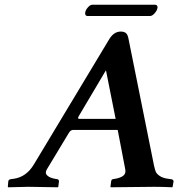

<svg xmlns="http://www.w3.org/2000/svg" viewBox="-20 -792 759 814"><path d="M315.9 -288.1H470.2Q465.3 -315.9 429.2 -494.1Q429.2 -494.1 314 -299.8Q307.1 -288.1 315.9 -288.1ZM632.8 -90.8Q636.7 -72.8 640.4 -64Q644 -55.2 657 -46.1Q669.9 -37.1 691.9 -34.2L706.1 -32.2Q715.8 -30.3 715.8 -22.9L711.9 0L710 2Q672.9 0 633.8 0L450.2 2L448.2 0L451.2 -22.9Q452.1 -30.8 458 -32.2L469.2 -34.2Q491.2 -38.1 502.7 -47.1Q514.2 -56.2 511.2 -73.2L479 -241.2H290Q278.8 -241.2 271 -227.1L178.2 -73.2Q169.4 -58.1 180.2 -48.1Q190.9 -38.1 211.9 -34.2L223.1 -32.2Q230 -31.2 230 -22.9L227.1 0L225.1 2Q137.2 0 101.1 0L15.1 2L13.2 0L15.1 -22.9Q16.1 -30.8 24.9 -32.2L39.1 -34.2Q91.8 -42 123.5 -94.7L443.8 -627Q462.9 -657.7 491.2 -658.2Q507.3 -658.2 514.6 -651.1Q522 -644 524.9 -627ZM616.2 -724.1H351.1Q341.3 -724.1 340.8 -735.8Q340.8 -738.8 341.8 -741.2Q343.8 -751 353.3 -761.5Q362.8 -772 372.1 -772H636.2Q648.4 -772 647.9 -759.8Q647.9 -757.8 647 -755.9Q645 -746.1 635 -735.1Q625 -724.1 616.2 -724.1Z"/></svg>

Font: Linux Libertine O
Style: Semibold Italic
Weight: 600
Italic angle: -11.5°
Designer: Philipp H. Poll
Foundry: Philipp H. Poll
Version: Version 5.1.2